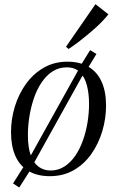

<svg xmlns="http://www.w3.org/2000/svg" viewBox="-20 -814 545 898"><path d="M70 63 41 44 87.5 -29.5 109 -60 344.5 -483 353 -501 401.5 -579.5 431 -561.5 383 -482.5 362 -453.5 130.5 -37 116.5 -10ZM295 -525.5Q354.5 -525.5 394.8 -501.2Q435 -477 455.5 -431.2Q476 -385.5 476 -320Q476 -259.5 458.5 -200.8Q441 -142 407.5 -94.2Q374 -46.5 325 -18.2Q276 10 213 10Q153 10 112.2 -14.8Q71.5 -39.5 51.5 -85.5Q31.5 -131.5 31.5 -196Q31.5 -257 49.5 -315.8Q67.5 -374.5 101.8 -422Q136 -469.5 185 -497.5Q234 -525.5 295 -525.5ZM292 -499Q255 -499 225.8 -480Q196.5 -461 174.8 -428.8Q153 -396.5 139 -355.8Q125 -315 117.8 -270.5Q110.5 -226 110.5 -183Q110.5 -124 124 -87.2Q137.5 -50.5 161.5 -33.5Q185.5 -16.5 216.5 -16.5Q252.5 -16.5 281.8 -35.5Q311 -54.5 332.5 -86.2Q354 -118 368.2 -158.2Q382.5 -198.5 389.5 -242.2Q396.5 -286 396.5 -328Q396.5 -375 386.8 -413.5Q377 -452 354.5 -475.5Q332 -499 292 -499ZM288.5 -595 426.5 -794.5 487 -747Q476 -733 460.8 -716.8Q445.5 -700.5 426.5 -683.5Q407.5 -666.5 387 -649.5Q366.5 -632.5 344.8 -616Q323 -599.5 301 -585Z"/></svg>

Font: Merriweather 120pt Light
Style: Italic
Weight: 300
Italic angle: -7.8°
Version: Version 2.101